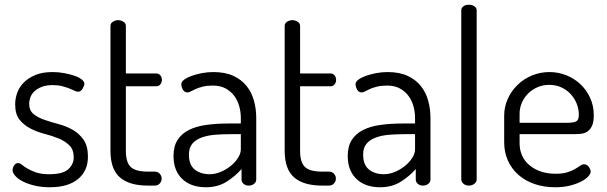

<svg xmlns="http://www.w3.org/2000/svg" viewBox="-20 -783 2560 810"><path d="M188 -48Q245 -48 268 -69Q291 -90 291 -119Q291 -152 272.5 -170Q254 -188 227 -199Q200 -210 167.5 -218.5Q135 -227 108 -241Q81 -255 62.5 -278Q44 -301 44 -343Q44 -367 52.5 -391Q61 -415 80 -434.5Q99 -454 129 -466.5Q159 -479 202 -479Q227 -479 251 -474.5Q275 -470 294 -463.5Q313 -457 324.5 -448Q336 -439 336 -430Q336 -422 328.5 -409Q321 -396 309 -396Q303 -396 294 -400.5Q285 -405 272 -410Q259 -415 242 -419.5Q225 -424 203 -424Q175 -424 156 -416.5Q137 -409 125 -397.5Q113 -386 108 -372Q103 -358 103 -346Q103 -317 121.5 -302Q140 -287 167.5 -277.5Q195 -268 227 -259.5Q259 -251 286.5 -235.5Q314 -220 332.5 -193.5Q351 -167 351 -122Q351 -62 309 -27.5Q267 7 190 7Q155 7 126 0Q97 -7 76.5 -17.5Q56 -28 44.5 -41Q33 -54 33 -65Q33 -75 39.5 -85Q46 -95 56 -95Q64 -95 73 -87.5Q82 -80 96.5 -71.5Q111 -63 132.5 -55.5Q154 -48 188 -48Z M511 -147Q511 -98 531.5 -78.5Q552 -59 604 -59H632Q646 -59 654 -50Q662 -41 662 -30Q662 -18 654 -9Q646 0 632 0H604Q526 0 486 -34.5Q446 -69 446 -147V-674Q446 -685 456.5 -691.5Q467 -698 478 -698Q490 -698 500.5 -691.5Q511 -685 511 -674V-473H640Q650 -473 656.5 -465Q663 -457 663 -446Q663 -435 656.5 -427Q650 -419 640 -419H511Z M880 -479Q930 -479 964.5 -463Q999 -447 1020.5 -420Q1042 -393 1051.5 -358Q1061 -323 1061 -286V-26Q1061 -15 1052 -7.5Q1043 0 1029 0Q1016 0 1007.5 -7.5Q999 -15 999 -26V-70Q973 -40 936 -16.5Q899 7 848 7Q819 7 794.5 -1Q770 -9 751.5 -25.5Q733 -42 722.5 -66.5Q712 -91 712 -125Q712 -166 729 -192.5Q746 -219 776.5 -234.5Q807 -250 850 -256Q893 -262 945 -262H996V-286Q996 -310 989.5 -334Q983 -358 969 -377.5Q955 -397 932.5 -409.5Q910 -422 878 -422Q853 -422 835.5 -417.5Q818 -413 805.5 -407.5Q793 -402 785 -397.5Q777 -393 771 -393Q758 -393 751.5 -405Q745 -417 745 -428Q745 -438 757 -447Q769 -456 788.5 -463Q808 -470 832 -474.5Q856 -479 880 -479ZM996 -217H954Q919 -217 887.5 -214.5Q856 -212 831 -203Q806 -194 791.5 -177Q777 -160 777 -131Q777 -87 802 -67.5Q827 -48 864 -48Q888 -48 911.5 -58Q935 -68 954 -83.5Q973 -99 984.5 -117.5Q996 -136 996 -153Z M1246 -147Q1246 -98 1266.5 -78.5Q1287 -59 1339 -59H1367Q1381 -59 1389 -50Q1397 -41 1397 -30Q1397 -18 1389 -9Q1381 0 1367 0H1339Q1261 0 1221 -34.5Q1181 -69 1181 -147V-674Q1181 -685 1191.5 -691.5Q1202 -698 1213 -698Q1225 -698 1235.5 -691.5Q1246 -685 1246 -674V-473H1375Q1385 -473 1391.5 -465Q1398 -457 1398 -446Q1398 -435 1391.5 -427Q1385 -419 1375 -419H1246Z M1615 -479Q1665 -479 1699.5 -463Q1734 -447 1755.5 -420Q1777 -393 1786.5 -358Q1796 -323 1796 -286V-26Q1796 -15 1787 -7.5Q1778 0 1764 0Q1751 0 1742.5 -7.5Q1734 -15 1734 -26V-70Q1708 -40 1671 -16.5Q1634 7 1583 7Q1554 7 1529.5 -1Q1505 -9 1486.5 -25.5Q1468 -42 1457.5 -66.5Q1447 -91 1447 -125Q1447 -166 1464 -192.5Q1481 -219 1511.5 -234.5Q1542 -250 1585 -256Q1628 -262 1680 -262H1731V-286Q1731 -310 1724.5 -334Q1718 -358 1704 -377.5Q1690 -397 1667.5 -409.5Q1645 -422 1613 -422Q1588 -422 1570.5 -417.5Q1553 -413 1540.5 -407.5Q1528 -402 1520 -397.5Q1512 -393 1506 -393Q1493 -393 1486.5 -405Q1480 -417 1480 -428Q1480 -438 1492 -447Q1504 -456 1523.5 -463Q1543 -470 1567 -474.5Q1591 -479 1615 -479ZM1731 -217H1689Q1654 -217 1622.5 -214.5Q1591 -212 1566 -203Q1541 -194 1526.5 -177Q1512 -160 1512 -131Q1512 -87 1537 -67.5Q1562 -48 1599 -48Q1623 -48 1646.5 -58Q1670 -68 1689 -83.5Q1708 -99 1719.5 -117.5Q1731 -136 1731 -153Z M1958 -763Q1972 -763 1981.5 -756.5Q1991 -750 1991 -739V-26Q1991 -16 1981.5 -8Q1972 0 1958 0Q1944 0 1935 -8Q1926 -16 1926 -26V-739Q1926 -750 1935 -756.5Q1944 -763 1958 -763Z M2298 -479Q2335 -479 2369 -465.5Q2403 -452 2428.5 -428Q2454 -404 2469.5 -370.5Q2485 -337 2485 -297Q2485 -268 2477.5 -252Q2470 -236 2458 -228Q2446 -220 2430 -218.5Q2414 -217 2398 -217H2172V-180Q2172 -120 2215 -85Q2258 -50 2324 -50Q2354 -50 2373 -56Q2392 -62 2405 -69.5Q2418 -77 2427 -83.5Q2436 -90 2444 -90Q2456 -90 2464 -79Q2472 -68 2472 -59Q2472 -50 2461.5 -38.5Q2451 -27 2431.5 -17Q2412 -7 2384.5 0Q2357 7 2322 7Q2275 7 2235.5 -6.5Q2196 -20 2167.5 -45Q2139 -70 2123 -105Q2107 -140 2107 -183V-295Q2107 -332 2122 -365.5Q2137 -399 2163 -424.5Q2189 -450 2224 -464.5Q2259 -479 2298 -479ZM2372 -265Q2402 -265 2412 -271.5Q2422 -278 2422 -299Q2422 -323 2413 -345.5Q2404 -368 2387.5 -386Q2371 -404 2348 -414.5Q2325 -425 2297 -425Q2271 -425 2248.5 -415.5Q2226 -406 2209 -389.5Q2192 -373 2182 -350.5Q2172 -328 2172 -303V-265Z"/></svg>

Font: AkaAcidDosis
Style: Regular
Weight: 400
Designer: Edgar Tolentino, Pablo Impallari, Igino Marini, Aka-Acid
Foundry: Edgar Tolentino, Pablo Impallari, Igino Marini, Cyberella
Version: Version 1.007